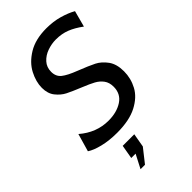

<svg xmlns="http://www.w3.org/2000/svg" viewBox="-295 -790 1127 1127"><g transform="rotate(-45 269.0 -226.0)"><path d="M6 -31 38 -142Q119 -72 219 -72Q288 -72 334.5 -102.5Q381 -133 381 -192Q381 -227 364 -250Q347 -273 320.5 -287.5Q294 -302 247 -321Q188 -345 157.5 -360.5Q127 -376 102.5 -406.5Q78 -437 78 -485Q78 -535 105.5 -588Q133 -641 193 -677.5Q253 -714 344 -714Q401 -714 450 -700Q499 -686 534 -666L507 -565Q464 -597 424.5 -612.5Q385 -628 337 -628Q301 -628 265.5 -615.5Q230 -603 206.5 -577Q183 -551 183 -513Q183 -474 210 -452.5Q237 -431 297 -408Q366 -381 400.5 -363.5Q435 -346 461.5 -309.5Q488 -273 488 -213Q488 -155 460.5 -103.5Q433 -52 369.5 -19Q306 14 204 14Q139 14 86.5 1Q34 -12 6 -31ZM150 262 194 177H158L173 91H269L254 177L187 262Z"/></g></svg>

Font: Cabin
Style: Italic
Weight: 400
Italic angle: -7°
Designer: Pablo Impallari
Foundry: Pablo Impallari. http://www.impallari.com Igino Marini. http://www.ikern.com
Version: Version 2.200